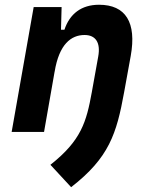

<svg xmlns="http://www.w3.org/2000/svg" viewBox="-20 -547 626 796"><path d="M28.3 0H162.6L206.5 -250.5V-249.5C225.1 -363.8 274.9 -401.9 330.6 -401.9C376 -401.9 397.9 -371.1 387.2 -312.5L360.4 -163.6C338.4 -43 317.4 35.2 189 136.2L274.9 229C432.1 106.9 463.4 7.8 494.6 -164.6L522 -315.4C546.9 -454.1 501 -527.3 390.6 -527.3C317.4 -527.3 269 -489.7 247.1 -423.8H232.9L235.4 -517.6H119.6Z"/></svg>

Font: Cascadia Code NF
Style: Bold Italic
Weight: 700
Italic angle: -10°
Monospace: yes
Designer: Aaron Bell
Foundry: Saja Typeworks
Version: Version 2404.023